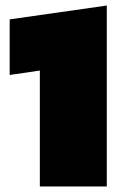

<svg xmlns="http://www.w3.org/2000/svg" viewBox="-20 -674 441 694"><path d="M124 0V-419L15 -403V-604L366 -654V0Z"/></svg>

Font: Kanit Black
Style: Regular
Weight: 900
Designer: Katatrad Team
Foundry: CadsonDemak
Version: Version 2.000; ttfautohint (v1.8.3)